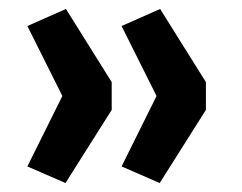

<svg xmlns="http://www.w3.org/2000/svg" viewBox="-20 -481 539 428"><path d="M126 -73 41 -110 119 -267 41 -423 127 -461 229 -298V-236ZM336 -73 251 -110 329 -267 251 -423 337 -461 439 -298V-236Z"/></svg>

Font: Nunito Sans 12pt ExtraLight 11pt
Style: Bold
Weight: 700
Version: Version 3.101;gftools[0.9.27]